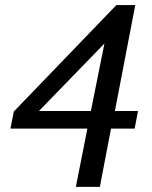

<svg xmlns="http://www.w3.org/2000/svg" viewBox="-20 -707 596 754"><path d="M132.8 -271H336.9L390.1 -536.1ZM508.8 -202.1H416L372.1 26.9H277.8L323.2 -202.1H21L34.2 -269L437 -687H511.2L431.2 -271H522Z"/></svg>

Font: Charis SIL Cyr
Style: Italic
Weight: 400
Italic angle: -11°
Foundry: SIL International
Version: Version 5.000